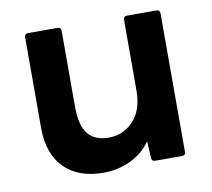

<svg xmlns="http://www.w3.org/2000/svg" viewBox="-64 -590 743 673"><g transform="rotate(-10 307.0 -254.0)"><path d="M64 -181V-505Q64 -518 77 -518H181Q194 -518 194 -505V-234Q194 -169 218 -138.5Q242 -108 293 -108Q344 -108 380 -146Q416 -184 416 -254V-505Q416 -518 429 -518H533Q546 -518 546 -505V-13Q546 0 533 0H439Q425 0 425 -13L422 -72Q394 -32 349 -11Q304 10 253 10Q163 10 113.5 -40.5Q64 -91 64 -181Z"/></g></svg>

Font: LINE Seed Sans TH
Style: Bold
Weight: 700
Designer: Dalton Maag Ltd | Thai characters by Cadson Demak Co.,Ltd.
Foundry: Dalton Maag Ltd
Version: Version 1.002